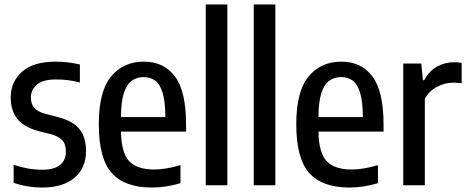

<svg xmlns="http://www.w3.org/2000/svg" viewBox="-20 -828 2088 858"><path d="M170 10Q101.5 10 41 -11V-91.5Q106.5 -69.5 168.5 -69.5Q222 -69.5 248.2 -90.8Q274.5 -112 274.5 -150.5Q274.5 -184 258.2 -201.2Q242 -218.5 210.5 -227.5L151 -242.5Q87 -260 57.5 -296.5Q28 -333 28 -392.5Q28 -463 79 -507.8Q130 -552.5 227.5 -552.5Q258.5 -552.5 285.5 -549Q312.5 -545.5 337 -540V-459.5Q286 -473 231.5 -473Q170.5 -473 144.2 -449.2Q118 -425.5 118 -393Q118 -363.5 133.2 -346.2Q148.5 -329 180.5 -320L240 -304.5Q307 -287 335.8 -250.2Q364.5 -213.5 364.5 -153Q364.5 -77 312.8 -33.5Q261 10 170 10Z M658 10Q538 10 479.8 -54.5Q421.5 -119 421.5 -273Q421.5 -419.5 476.2 -486Q531 -552.5 623 -552.5Q712.5 -552.5 762 -486.2Q811.5 -420 811.5 -271V-240H520.5Q522.5 -143.5 558 -107Q593.5 -70.5 669.5 -70.5Q719.5 -70.5 786.5 -90V-9.5Q751 1 720.2 5.5Q689.5 10 658 10ZM622.5 -483.5Q593 -483.5 570.2 -468.2Q547.5 -453 534.2 -414.2Q521 -375.5 520.5 -305H719Q718.5 -375.5 706.5 -414.2Q694.5 -453 673 -468.2Q651.5 -483.5 622.5 -483.5Z M899.5 0V-808H996V0Z M1114 0V-808H1210.5V0Z M1540.5 10Q1420.5 10 1362.2 -54.5Q1304 -119 1304 -273Q1304 -419.5 1358.8 -486Q1413.5 -552.5 1505.5 -552.5Q1595 -552.5 1644.5 -486.2Q1694 -420 1694 -271V-240H1403Q1405 -143.5 1440.5 -107Q1476 -70.5 1552 -70.5Q1602 -70.5 1669 -90V-9.5Q1633.5 1 1602.8 5.5Q1572 10 1540.5 10ZM1505 -483.5Q1475.5 -483.5 1452.8 -468.2Q1430 -453 1416.8 -414.2Q1403.5 -375.5 1403 -305H1601.5Q1601 -375.5 1589 -414.2Q1577 -453 1555.5 -468.2Q1534 -483.5 1505 -483.5Z M1782 0V-544H1862.5L1870 -469.5H1875.5Q1898 -511.5 1933.5 -530.8Q1969 -550 2010 -550Q2020 -550 2028.5 -549Q2037 -548 2043 -547V-456Q2033 -457.5 2023.8 -458Q2014.5 -458.5 2004.5 -458.5Q1967.5 -458.5 1932.5 -439.8Q1897.5 -421 1878.5 -387V0Z"/></svg>

Font: Encode Sans Cnd Md
Style: Regular
Weight: 500
Width: 3
Designer: Multiple Designers
Foundry: Impallari Type
Version: Version 3.002; ttfautohint (v1.8.3) -l 8 -r 50 -G 200 -x 14 